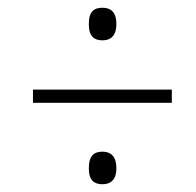

<svg xmlns="http://www.w3.org/2000/svg" viewBox="-20 -606 505 495"><path d="M244 -502C264 -502 280 -512 280 -544C280 -577 264 -586 244 -586C223 -586 209 -577 209 -544C209 -512 223 -502 244 -502ZM65 -341H423V-375H65ZM244 -131C264 -131 280 -141 280 -172C280 -205 264 -215 244 -215C223 -215 209 -205 209 -172C209 -141 223 -131 244 -131Z"/></svg>

Font: Noto Serif Condensed ExtraLight
Style: Italic
Weight: 200
Width: 3
Italic angle: -12°
Designer: Monotype Design Team
Foundry: Monotype Imaging Inc.
Version: Version 2.013